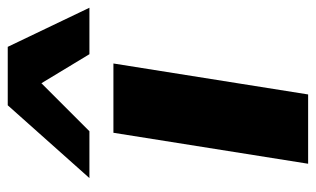

<svg xmlns="http://www.w3.org/2000/svg" viewBox="-180 -636 816 496"><g transform="rotate(-90 228.0 -388.0)"><path d="M53 0 133 -503H312L232 0ZM16 -565 204 -776H355L456 -565H336L261 -689L137 -565Z"/></g></svg>

Font: Nunito Sans 7pt Expanded ExtraBold
Style: Italic
Weight: 800
Width: 7
Italic angle: -9°
Designer: Vernon Adams
Foundry: Vernon Adams
Version: Version 3.101;gftools[0.9.27]